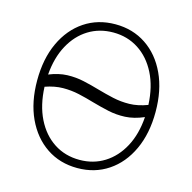

<svg xmlns="http://www.w3.org/2000/svg" viewBox="-108 -846 965 964"><g transform="rotate(15 374.0 -363.5)"><path d="M683.6 -363.6Q683.6 -251.4 644.5 -167.3Q605.5 -83.1 536 -36.6Q466.6 9.9 376.1 9.9Q285.2 9.9 215.7 -36.8Q146.3 -83.5 107.2 -167.4Q68.2 -251.4 68.2 -363.6Q68.2 -476.2 107.2 -560.2Q146.3 -644.2 215.7 -690.7Q285.2 -737.2 376.1 -737.2Q466.6 -737.2 536 -690.7Q605.5 -644.2 644.5 -560.2Q683.6 -476.2 683.6 -363.6ZM638.8 -325.3Q587.4 -303.3 541.4 -301.1Q495.4 -299 452.8 -308.4Q410.2 -317.8 367.9 -329.9Q328.5 -341.6 288 -350.7Q247.5 -359.7 204.2 -359.4Q160.9 -359 112.2 -342Q116.1 -247.5 150.4 -178.1Q184.7 -108.7 242.9 -70.7Q301.1 -32.7 376.1 -32.7Q448.2 -32.7 505.1 -68.4Q562.1 -104 597.3 -169.7Q632.5 -235.4 638.8 -325.3ZM639.6 -388.8Q635.3 -482.6 600.5 -551.1Q565.7 -619.7 507.8 -657.1Q449.9 -694.6 376.1 -694.6Q304.3 -694.6 247.7 -659.6Q191.1 -624.6 155.9 -559.8Q120.7 -495 113.6 -405.9Q163.7 -426.1 208.5 -427.6Q253.2 -429 294.9 -419.7Q336.6 -410.5 377.8 -398.4Q418.3 -386.7 459.7 -377.5Q501.1 -368.3 545.5 -369.1Q589.8 -370 639.6 -388.8Z"/></g></svg>

Font: Inter UI Extra Light
Style: Regular
Weight: 200
Designer: Rasmus Andersson
Foundry: rsms
Version: 3.2;8d6f07862